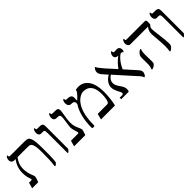

<svg xmlns="http://www.w3.org/2000/svg" viewBox="229 -1668 2758 2758"><g transform="rotate(-45 1607.5 -289.5)"><path d="M535.2 -279.8Q535.2 -207 534.9 -162.8Q534.7 -118.7 531.7 -80.1Q528.8 -41.5 526.6 -31.2Q524.4 -21 516.1 -12Q507.8 -2.9 498 3.4Q488.3 9.8 482.9 9.8Q480 9.8 477.5 7.8Q475.1 5.9 475.1 2.9L477.5 -18.6Q488.8 -90.3 488.8 -266.1Q488.8 -342.3 481 -384.8Q473.1 -427.2 456.8 -446Q440.4 -464.8 398.9 -464.8H189.9Q126 -386.2 126 -292Q126 -210.9 160.2 -128.9Q164.6 -116.7 168.2 -106.9Q171.9 -97.2 171.9 -88.9Q171.9 -79.6 163.8 -52.5Q155.8 -25.4 145 0H21L46.9 -88.9H91.8Q106.9 -88.9 106.9 -101.1L102.5 -116.2Q78.1 -179.7 78.1 -250Q78.1 -312 95 -362.8Q111.8 -413.6 149.9 -464.8H121.1Q97.2 -464.8 82 -481.4Q66.9 -498 66.9 -523.9Q66.9 -546.4 77.9 -566.7Q88.9 -586.9 99.1 -586.9Q105 -586.9 105 -580.1V-568.8Q105 -553.2 125 -553.2H417Q464.8 -553.2 484.4 -541.7Q503.9 -530.3 514.6 -502Q525.4 -473.6 530.3 -425.3Q535.2 -377 535.2 -279.8Z M788.1 -43.9Q788.1 -34.7 783.9 -28.3Q779.8 -22 766.4 -8.1Q752.9 5.9 747.1 5.9Q742.2 5.9 741 2.2Q739.7 -1.5 739.7 -14.2V-402.8Q739.7 -431.2 736.8 -443.4Q733.9 -455.6 726.3 -460.2Q718.8 -464.8 697.8 -464.8H668.9Q645.5 -464.8 633.8 -481.4Q622.1 -498 622.1 -522.9Q622.1 -548.8 632.1 -568.8Q642.1 -588.9 651.9 -588.9Q654.3 -588.9 656 -585.9Q657.7 -583 657.7 -580.1V-570.8Q657.7 -565.4 662.4 -559.3Q667 -553.2 679.7 -553.2H710Q745.6 -553.2 760.7 -547.9Q775.9 -542.5 782 -529.5Q788.1 -516.6 788.1 -485.8Z M1127 -86.9Q1127 -79.6 1119.9 -54Q1112.8 -28.3 1101.6 0H873.5L898.9 -88.9H1039.6Q1055.7 -88.9 1055.7 -104Q1055.7 -110.4 1041.5 -155.3Q1026.9 -200.2 1026.9 -226.1Q1026.9 -252.4 1038.6 -323.2Q1049.8 -394 1049.8 -422.9Q1049.8 -464.8 1009.8 -464.8H987.8Q929.7 -464.8 929.7 -522.9Q929.7 -544.9 939.5 -566.9Q949.2 -588.9 958.5 -588.9Q965.8 -588.9 965.8 -574.2Q965.8 -562 972.4 -557.6Q979 -553.2 997.6 -553.2H1034.7Q1075.2 -553.2 1088.4 -542Q1101.6 -530.8 1101.6 -502Q1101.6 -486.8 1097.7 -465.3Q1074.7 -339.4 1074.7 -280.8Q1074.7 -233.4 1085.9 -199Q1097.2 -164.6 1113.8 -129.4Q1127 -101.6 1127 -86.9Z M1731.9 -250Q1731.9 -185.1 1724.4 -117.7Q1716.8 -50.3 1704.1 0H1419.9L1442.9 -89.8H1627.9Q1644 -89.8 1651.6 -94Q1659.2 -98.1 1665.8 -110.4Q1672.4 -122.6 1677.2 -143.6Q1682.1 -164.6 1685.1 -193.1Q1688 -221.7 1688 -247.1Q1688 -464.8 1522 -464.8Q1485.8 -464.8 1439.9 -434.6Q1394 -404.3 1359.4 -346.2Q1324.7 -288.1 1307.4 -205.1Q1290 -122.1 1290 -20Q1290 -7.3 1287.1 -2.2Q1284.2 2.9 1274.9 2.9H1254.9Q1240.7 2.9 1240.7 -18.1Q1240.7 -131.8 1265.6 -231Q1290.5 -330.1 1335 -394Q1336.9 -398.9 1336.9 -411.1Q1336.9 -428.7 1331.1 -439Q1325.2 -449.2 1314.5 -453.9Q1303.7 -458.5 1272.9 -460Q1247.1 -460 1232.9 -478.8Q1218.8 -497.6 1218.8 -529.8Q1218.8 -552.2 1227.5 -570.1Q1236.3 -587.9 1247.1 -587.9Q1251 -587.9 1252.4 -585.2Q1253.9 -582.5 1253.9 -571.8Q1253.9 -553.2 1276.9 -553.2H1283.7Q1330.1 -553.2 1350.1 -538.1Q1370.1 -522.9 1370.1 -492.2L1367.7 -458Q1367.7 -444.3 1370.1 -433.1Q1421.4 -480.5 1441.9 -506.6Q1462.4 -532.7 1467.8 -558.1Q1505.4 -563 1517.1 -563Q1619.1 -563 1675.5 -481Q1731.9 -398.9 1731.9 -250Z M2347.7 -492.2Q2347.7 -470.7 2334.5 -454.1Q2316.4 -472.2 2301.8 -472.2Q2286.1 -472.2 2262.7 -451.2Q2193.4 -390.6 2148.9 -289.1L2300.8 -119.1Q2331.5 -85.4 2331.5 -59.1Q2331.5 -42.5 2325.2 -26.4Q2318.8 -10.3 2308.6 1.5Q2298.3 13.2 2292.5 13.2Q2288.6 13.2 2287.6 9.3Q2276.4 -24.4 2228.5 -71.8L1974.6 -355Q1939 -330.6 1923.3 -305.4Q1907.7 -280.3 1907.7 -248Q1907.7 -226.1 1918 -202.1Q1928.2 -178.2 1950.7 -146.5Q1972.7 -115.7 1983.2 -91.8Q1993.7 -67.9 1993.7 -44.9Q1993.7 -18.6 1983.9 0H1830.6V-30.8H1882.8Q1904.8 -30.8 1904.8 -54.2Q1904.8 -66.4 1895.8 -83Q1886.7 -99.6 1875.7 -121.1Q1864.7 -142.6 1855.7 -168.9Q1846.7 -195.3 1846.7 -227.1Q1846.7 -260.7 1868.4 -296.9Q1890.1 -333 1927.7 -359.9L1953.6 -377L1885.7 -453.1Q1855.5 -488.8 1855.5 -522.9Q1855.5 -539.1 1861.8 -554.7Q1868.2 -570.3 1877.4 -581.1Q1886.7 -591.8 1891.6 -591.8Q1896.5 -591.8 1899.9 -582Q1907.2 -559.6 1977.5 -479L2108.9 -334Q2162.1 -412.1 2243.7 -472.2Q2214.8 -472.2 2197.8 -486.6Q2180.7 -501 2180.7 -525.9Q2180.7 -547.4 2193.8 -567.6Q2207 -587.9 2218.8 -587.9Q2221.7 -587.9 2222.2 -585.2Q2222.7 -582.5 2222.7 -574.2Q2222.7 -562 2227.5 -556.9Q2232.4 -551.8 2246.6 -551.8L2291.5 -553.2Q2317.9 -553.2 2332.8 -536.9Q2347.7 -520.5 2347.7 -492.2Z M2886.7 -477.1Q2886.7 -461.4 2877 -455.1Q2854 -436.5 2854 -398.9Q2854 -371.1 2866.7 -274.9Q2884.8 -142.6 2884.8 -77.1Q2884.8 -56.2 2881.1 -45.7Q2877.4 -35.2 2870.4 -26.9Q2863.3 -18.6 2862.5 -17.8Q2861.8 -17.1 2861.3 -16.6Q2860.8 -16.1 2860.1 -15.6Q2859.4 -15.1 2834 5.9Q2823.7 12.2 2818.8 12.2Q2809.6 12.2 2809.6 0L2811 -8.3Q2816.9 -33.7 2816.9 -87.9Q2816.9 -147.9 2809.1 -240.7Q2800.8 -333 2800.8 -350.1Q2800.8 -384.8 2808.1 -409.9Q2815.4 -435.1 2839.8 -464.8H2484.9Q2461.4 -464.8 2447.5 -481.7Q2433.6 -498.5 2433.6 -524.9Q2433.6 -547.4 2444.3 -568.1Q2455.1 -588.9 2464.8 -588.9Q2471.7 -588.9 2471.7 -580.1V-568.8Q2471.7 -560.5 2476.1 -556.9Q2480.5 -553.2 2491.7 -553.2H2854Q2886.7 -553.2 2886.7 -527.8ZM2542 -308.1Q2542 -305.7 2534.7 -291Q2525.9 -258.8 2525.9 -211.9L2527.8 -71.8Q2527.8 -47.4 2523.4 -36.6Q2519 -25.9 2506.3 -14.9Q2493.7 -3.9 2477.5 4.2Q2461.4 12.2 2453.6 12.2Q2442.9 12.2 2442.9 1L2444.3 -5.9Q2460 -37.1 2460 -86.9L2459 -196.8Q2459 -230.5 2462.9 -244.9Q2466.8 -259.3 2479.5 -275.1Q2492.2 -291 2508.3 -303Q2524.4 -314.9 2532.7 -314.9Q2535.6 -314.9 2538.8 -313Q2542 -311 2542 -308.1Z M3137.2 -43.9Q3137.2 -34.7 3133.1 -28.3Q3128.9 -22 3115.5 -8.1Q3102.1 5.9 3096.2 5.9Q3091.3 5.9 3090.1 2.2Q3088.9 -1.5 3088.9 -14.2V-402.8Q3088.9 -431.2 3085.9 -443.4Q3083 -455.6 3075.4 -460.2Q3067.9 -464.8 3046.9 -464.8H3018.1Q2994.6 -464.8 2982.9 -481.4Q2971.2 -498 2971.2 -522.9Q2971.2 -548.8 2981.2 -568.8Q2991.2 -588.9 3001 -588.9Q3003.4 -588.9 3005.1 -585.9Q3006.8 -583 3006.8 -580.1V-570.8Q3006.8 -565.4 3011.5 -559.3Q3016.1 -553.2 3028.8 -553.2H3059.1Q3094.7 -553.2 3109.9 -547.9Q3125 -542.5 3131.1 -529.5Q3137.2 -516.6 3137.2 -485.8Z"/></g></svg>

Font: Liberation Serif
Style: Regular
Weight: 400
Designer: Steve Matteson
Foundry: Ascender Corporation
Version: Version 2.1.5